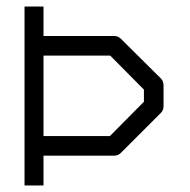

<svg xmlns="http://www.w3.org/2000/svg" viewBox="-20 -617 580 587"><path d="M55 -597H113V-507H329Q341 -507 350 -498L472 -377Q480 -369 480 -355V-293Q480 -280 472 -272L350 -150Q341 -141 329 -141H113V-50H55ZM113 -447V-201H316L420 -306V-343L317 -447Z"/></svg>

Font: ibm3270
Style: Regular
Weight: 400
Monospace: yes
Version: Version 2.0.3